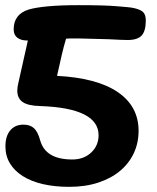

<svg xmlns="http://www.w3.org/2000/svg" viewBox="-20 -723 607 744"><path d="M286 -574Q269 -574 256.5 -574Q244 -574 236 -573Q228 -547 219.5 -511Q211 -475 201 -429Q356 -421 436.5 -366Q517 -311 517 -216Q517 -169 498.5 -129.5Q480 -90 445.5 -61Q411 -32 361 -15.5Q311 1 248 1Q192 1 146.5 -9.5Q101 -20 68.5 -40.5Q36 -61 18.5 -90Q1 -119 1 -156Q1 -195 19.5 -217.5Q38 -240 71 -240Q97 -240 112 -226Q127 -212 136 -178Q157 -105 260 -105Q305 -105 333.5 -132Q362 -159 362 -199Q362 -304 137 -312Q89 -313 68 -327.5Q47 -342 47 -372Q47 -379 48 -386Q49 -393 51 -401L64 -459L88 -566H86Q61 -566 47 -577Q33 -588 33 -609Q33 -668 91 -686Q118 -694 166 -698.5Q214 -703 285 -703Q336 -703 372 -702Q408 -701 431 -699Q454 -697 472 -695.5Q490 -694 502 -691Q527 -685 536 -674.5Q545 -664 545 -644Q545 -603 529 -585.5Q513 -568 475 -568Q455 -568 400 -571Q299 -574 286 -574Z"/></svg>

Font: Lebkuchenwelt
Style: Regular
Weight: 400
Designer: Vernon Adams
Foundry: Gereon Berster
Version: Version 1.000;PS 001.001;hotconv 1.0.56 